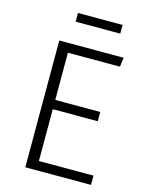

<svg xmlns="http://www.w3.org/2000/svg" viewBox="-126 -925 763 1002"><g transform="rotate(15 256.0 -424.5)"><path d="M452 -635H171V-380H414V-330H171V-50H466V0H111V-685H459ZM168 -802V-849H409V-802Z"/></g></svg>

Font: Statis Sans Light
Style: Regular
Weight: 300
Designer: bBox Type GmbH
Foundry: bBox Type GmbH
Version: Version 1.000